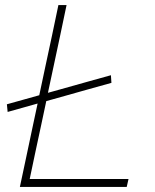

<svg xmlns="http://www.w3.org/2000/svg" viewBox="-20 -733 606 753"><path d="M58 0Q71 -60 82.8 -116.5Q94.5 -173 108.5 -238L127.5 -327Q99.5 -319 70 -310.8Q40.5 -302.5 10 -294L7 -324Q40.5 -333.5 72.2 -342.2Q104 -351 134 -359.5L158 -472.5Q172.5 -539.5 184.5 -596.2Q196.5 -653 209 -713H241Q228.5 -653 216.5 -596.2Q204.5 -539.5 190 -472L168 -369Q177.5 -371.5 186 -374L236 -388Q276.5 -399.5 321.5 -412Q366.5 -424.5 415 -438L417 -408Q368.5 -394.5 323.5 -382Q278.5 -369.5 238.5 -358L188.5 -344Q176.5 -340.5 161.5 -336.5L141.5 -242.5Q129 -184.5 118.2 -134Q107.5 -83.5 96.5 -31H484L477 0Z"/></svg>

Font: Commissioner Thin
Style: Italic
Weight: 100
Italic angle: -12°
Designer: Kostas Bartsokas
Foundry: Kostas Bartsokas
Version: Version 1.000; ttfautohint (v1.8.3)